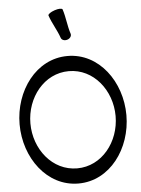

<svg xmlns="http://www.w3.org/2000/svg" viewBox="-71 -1196 938 1275"><g transform="rotate(-5 398.0 -558.5)"><path d="M298 -1104C316 -1050 348 -1002 366 -949C371 -934 390 -927 409 -933C428 -939 439 -956 434 -971C416 -1025 413 -1082 395 -1136C392 -1144 368 -1144 342 -1135C315 -1126 296 -1112 298 -1104ZM756 -400C756 -623 610 -825 400 -825C190 -825 44 -623 44 -400C44 -177 190 25 400 25C610 25 756 -177 756 -400ZM116 -400C116 -572 235 -724 400 -724C565 -724 684 -572 684 -400C684 -228 565 -76 400 -76C235 -76 116 -228 116 -400Z"/></g></svg>

Font: Nupuram Medium
Style: Regular
Weight: 500
Designer: Santhosh Thottingal (santhosh.thottingal@gmail.com)
Foundry: SMC
Version: Version 1.000